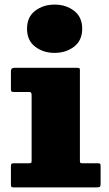

<svg xmlns="http://www.w3.org/2000/svg" viewBox="-20 -815 472 835"><path d="M97.5 -690Q97.5 -639 132.8 -612Q168 -585 217.5 -585Q267 -585 302.2 -612Q337.5 -639 337.5 -690Q337.5 -741 302.2 -768Q267 -795 217.5 -795Q168 -795 132.8 -768Q97.5 -741 97.5 -690ZM108 -415Q117.5 -415 117.5 -402V-116Q117.5 -108 115 -106.5Q112.5 -105 104.5 -105H41Q32 -105 29.8 -102.5Q27.5 -100 27.5 -90.5V-12.5Q27.5 -4.5 29.8 -2.2Q32 0 39.5 0H398.5Q410 0 413.8 -2.2Q417.5 -4.5 417.5 -15.5V-93Q417.5 -101.5 414.8 -103.2Q412 -105 403.5 -105H338Q330.5 -105 329 -107.5Q327.5 -110 327.5 -117.5V-510Q327.5 -517 324.8 -518.5Q322 -520 315 -520H42.5Q27.5 -520 27.5 -506V-425Q27.5 -418.5 30.8 -416.8Q34 -415 40.5 -415Z"/></svg>

Font: Besley Black
Style: Regular
Weight: 900
Designer: Owen Earl
Foundry: indestructible type*
Version: Version 2.001